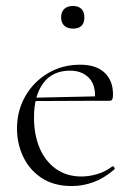

<svg xmlns="http://www.w3.org/2000/svg" viewBox="-20 -612 445 644"><path d="M221 12Q160 12 119 -15.5Q78 -43 57.5 -87Q37 -131 37 -180Q37 -241 65 -289.5Q93 -338 141 -366.5Q189 -395 249 -395Q302 -395 330.5 -368.5Q359 -342 359 -296Q359 -285 357 -279.5Q355 -274 347 -274H298Q303 -324 279.5 -349.5Q256 -375 215 -375Q156 -375 125 -333Q94 -291 94 -218Q94 -161 112.5 -116.5Q131 -72 167 -46Q203 -20 253 -20Q279 -20 306 -28Q333 -36 357 -54Q359 -56 362.5 -51.5Q366 -47 364 -44Q329 -14 293.5 -1Q258 12 221 12ZM81 -273 80 -284 310 -289V-274ZM225 -516Q206 -516 195.5 -526Q185 -536 185 -554Q185 -572 195.5 -582Q206 -592 225 -592Q243 -592 253 -582Q263 -572 263 -554Q263 -516 225 -516Z"/></svg>

Font: Cormorant Light
Style: Regular
Weight: 300
Designer: Christian Thalmann (Catharsis Fonts)
Foundry: Catharsis Fonts
Version: Version 4.000